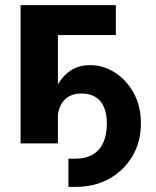

<svg xmlns="http://www.w3.org/2000/svg" viewBox="-20 -561 609 751"><path d="M247.6 169.9V59.6H276.4Q315.4 59.6 342.5 43.7Q369.6 27.8 383.8 -2.9Q397.9 -33.7 397.9 -78.1Q397.9 -116.2 386.5 -142.3Q375 -168.5 352.8 -181.9Q330.6 -195.3 298.3 -195.3Q268.1 -195.3 247.1 -182.4Q226.1 -169.4 215.1 -144.5Q204.1 -119.6 204.1 -83H173.3Q173.3 -147 191.4 -197.3Q209.5 -247.6 244.9 -276.9Q280.3 -306.2 332.5 -306.2Q384.3 -306.2 429.7 -277.1Q475.1 -248 503.2 -196.8Q531.2 -145.5 531.2 -78.1Q531.2 -6.3 498 49.8Q464.8 106 407.7 137.9Q350.6 169.9 277.8 169.9ZM433.1 -541V-423.8H206.5V0H60.5V-541Z"/></svg>

Font: Inter 17pt
Style: Bold
Weight: 700
Version: Version 4.001;git-66647c0bb